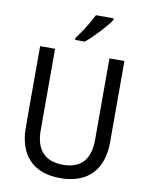

<svg xmlns="http://www.w3.org/2000/svg" viewBox="-101 -1017 856 1099"><g transform="rotate(10 327.0 -467.0)"><path d="M469 -934V-944H366C344 -899 306 -839 273 -795V-784H329C374 -820 444 -895 469 -934ZM572 -242V-714H485V-241C485 -132 437 -68 329 -68C223 -68 169 -127 169 -240V-714H82V-243C82 -84 166 10 325 10C492 10 572 -89 572 -242Z"/></g></svg>

Font: Noto Sans Ethiopic SemiCondensed
Style: Regular
Weight: 400
Width: 4
Designer: Monotype Design Team
Foundry: Monotype Imaging Inc.
Version: Version 2.102